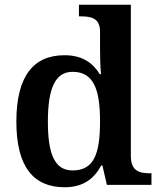

<svg xmlns="http://www.w3.org/2000/svg" viewBox="-20 -780 676 810"><path d="M253 10C331 10 377 -26 407 -82H412L431 0H619V-49H611C565 -49 532 -61 532 -122V-760H313V-711H321C365 -711 402 -703 402 -647V-578C402 -544 403 -499 406 -467H401C372 -514 328 -547 252 -547C122 -547 49 -460 49 -267C49 -75 122 10 253 10ZM286 -61C211 -61 182 -129 182 -267C182 -403 211 -477 286 -477C375 -477 402 -403 402 -268C402 -128 375 -61 286 -61Z"/></svg>

Font: Noto Serif Devanagari SemiBold
Style: Regular
Weight: 600
Designer: Universal Thirst, Indian Type Foundry and the Monotype Design Team
Foundry: Monotype Imaging Inc.
Version: Version 2.004